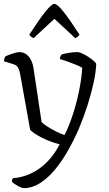

<svg xmlns="http://www.w3.org/2000/svg" viewBox="-26 -768 559 988"><path d="M98 200Q86 200 65 188.5Q44 177 35 166Q35 159 37 155Q39 151 41 149Q115 143 177 99Q239 55 281 -25Q246 -34 214 -48Q182 -62 159 -76.5Q136 -91 129 -101L78 -385Q75 -401 69 -416Q63 -431 45 -437L-6 -453Q-5 -462 -2.5 -469Q0 -476 2 -478Q16 -485 39 -492.5Q62 -500 73 -500Q102 -500 121 -478Q140 -456 146 -420L188 -140Q196 -131 216 -118Q236 -105 260.5 -92.5Q285 -80 306 -73Q333 -127 352.5 -190Q372 -253 383.5 -313.5Q395 -374 397 -419Q385 -427 363.5 -435.5Q342 -444 319.5 -452Q297 -460 282 -464Q283 -472 285.5 -478Q288 -484 290 -487Q304 -492 328 -496Q352 -500 373 -500Q382 -500 398 -492.5Q414 -485 430 -474.5Q446 -464 457.5 -453.5Q469 -443 469 -438Q468 -400 456.5 -346Q445 -292 425.5 -230Q406 -168 380 -106Q354 -46 322.5 9Q291 64 255 107Q219 150 179 175Q139 200 98 200ZM147 -572Q129 -579 125 -590Q179 -673 209.5 -710.5Q240 -748 254 -748Q268 -748 298.5 -710.5Q329 -673 383 -590Q381 -586 375.5 -580.5Q370 -575 361 -572L254 -671Z"/></svg>

Font: Texturina 72pt Light
Style: Regular
Weight: 300
Designer: Guillermo Torres Carreño
Foundry: Omnibus-Type
Version: Version 1.002; ttfautohint (v1.8.3)